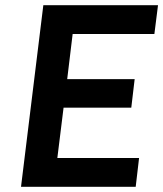

<svg xmlns="http://www.w3.org/2000/svg" viewBox="-20 -720 629 740"><path d="M61 0 147 -700H589L575 -589H260L239 -415H499L486 -305H225L201 -111H516L503 0Z"/></svg>

Font: Inclusive Sans SemiBold
Style: Italic
Weight: 600
Italic angle: -7°
Designer: Olivia King
Foundry: Olivia King
Version: Version 2.004